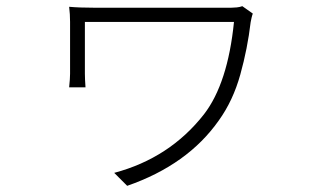

<svg xmlns="http://www.w3.org/2000/svg" viewBox="-20 -542 1040 622"><path d="M765 -522 799 -498Q797 -493 795 -484.5Q793 -476 792 -470Q782 -385 758.5 -300.5Q735 -216 689 -152Q588 -8 392 60L350 18Q530 -30 641 -172Q718 -272 738 -471H255V-303Q255 -296 255.5 -283.5Q256 -271 257 -259H204Q207 -288 207 -303V-471Q207 -496 204 -520Q237 -517 285 -517H729Q737 -517 747 -518Q757 -519 765 -522Z"/></svg>

Font: LXGW 975 Gothic SC 200W
Style: Regular
Weight: 200
Version: Version 2.01;February 25, 2021